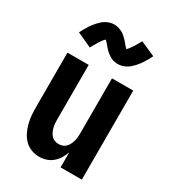

<svg xmlns="http://www.w3.org/2000/svg" viewBox="-186 -863 873 971"><g transform="rotate(30 250.0 -377.0)"><path d="M196 8Q173 8 150.5 -0.5Q128 -9 111.5 -25.5Q95 -42 84.5 -63.5Q74 -85 68 -107.5Q62 -130 60 -153.5Q58 -177 58 -200V-520H182V-200Q182 -188 183 -176.5Q184 -165 187 -154Q190 -143 195 -132.5Q200 -122 208 -113.5Q216 -105 227 -101Q238 -97 250 -97Q262 -97 273 -101Q284 -105 292 -113.5Q300 -122 305 -132.5Q310 -143 313 -154Q316 -165 317 -176.5Q318 -188 318 -200V-520H442V0H318V-88Q311 -68 300 -50Q289 -32 273 -18.5Q257 -5 237 1.5Q217 8 196 8ZM307 -597Q302 -597 297.5 -597.5Q293 -598 288 -599Q283 -600 279 -601Q275 -602 270.5 -604Q266 -606 261.5 -608.5Q257 -611 253.5 -613.5Q250 -616 246 -619Q242 -622 238.5 -625Q235 -628 231.5 -631.5Q228 -635 225 -638.5Q222 -642 219 -645Q216 -648 213.5 -651.5Q211 -655 207 -659.5Q203 -664 199.5 -667.5Q196 -671 192.5 -674.5Q189 -678 189 -679H197Q197 -677 194 -675Q191 -673 188 -669.5Q185 -666 184 -665Q183 -664 181.5 -662Q180 -660 178.5 -658Q177 -656 175.5 -653.5Q174 -651 172 -648.5Q170 -646 168 -643Q166 -640 164.5 -637Q163 -634 161 -630.5Q159 -627 156.5 -623.5Q154 -620 152 -616Q150 -612 148 -608Q146 -604 143 -599L57 -638Q64 -651 70.5 -663Q77 -675 83.5 -685Q90 -695 97 -703.5Q104 -712 110.5 -719.5Q117 -727 126.5 -735.5Q136 -744 146.5 -749.5Q157 -755 169 -758.5Q181 -762 193 -762Q198 -762 202.5 -761.5Q207 -761 212 -760Q217 -759 221 -757.5Q225 -756 229.5 -754Q234 -752 238.5 -750Q243 -748 246.5 -745.5Q250 -743 254 -740Q258 -737 261.5 -733.5Q265 -730 268.5 -726.5Q272 -723 275 -720Q278 -717 281 -713.5Q284 -710 286.5 -707Q289 -704 293 -699Q297 -694 300.5 -690.5Q304 -687 307.5 -684Q311 -681 311 -680H303Q303 -681 306 -683Q309 -685 312 -689Q315 -693 316 -694Q317 -695 318.5 -697Q320 -699 321.5 -701Q323 -703 324.5 -705.5Q326 -708 328 -710.5Q330 -713 332 -715.5Q334 -718 335.5 -721.5Q337 -725 339 -728Q341 -731 343.5 -735Q346 -739 348 -742.5Q350 -746 352 -750.5Q354 -755 357 -759L443 -721Q436 -707 429.5 -695.5Q423 -684 416.5 -674Q410 -664 403 -655Q396 -646 389.5 -639Q383 -632 373.5 -623.5Q364 -615 353.5 -609.5Q343 -604 331 -600.5Q319 -597 307 -597Z"/></g></svg>

Font: Iosevka Term Curly Extrabold
Style: Regular
Weight: 800
Designer: Belleve Invis
Foundry: Belleve Invis
Version: Version 32.3.0